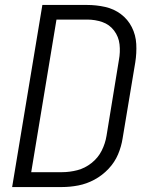

<svg xmlns="http://www.w3.org/2000/svg" viewBox="-20 -755 616 775"><path d="M29 0H230Q263 0 296.5 -6.5Q330 -13 361.5 -30Q393 -47 418 -73.5Q443 -100 456.5 -132Q470 -164 475 -197L526 -503Q532 -541 530 -577.5Q528 -614 512 -645.5Q496 -677 468 -698Q440 -719 404.5 -727Q369 -735 331 -735H151ZM106 -60 208 -676H332Q364 -676 393 -666Q422 -656 440.5 -631.5Q459 -607 462.5 -576Q466 -545 460 -513L410 -207Q405 -176 390.5 -147Q376 -118 349.5 -97Q323 -76 292 -68Q261 -60 230 -60Z"/></svg>

Font: Iosevka Sparkle Light Oblique
Style: Regular
Weight: 300
Italic angle: -9°
Designer: Belleve Invis
Foundry: Belleve Invis
Version: Version 4.5.0; ttfautohint (v1.8.3)